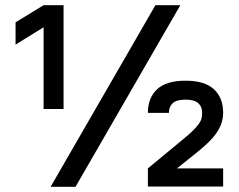

<svg xmlns="http://www.w3.org/2000/svg" viewBox="-20 -720 920 740"><path d="M579 -700H675L271 0H175ZM40 -634 148 -700H225V-300H148V-615L40 -548ZM550 -71 683 -181Q709 -202 724 -217Q739 -232 747 -243.5Q755 -255 757 -265Q759 -275 759 -286Q759 -309 744 -322.5Q729 -336 695 -336Q661 -336 646 -322.5Q631 -309 631 -285H550Q550 -343 585.5 -376Q621 -409 695 -409Q769 -409 804.5 -376Q840 -343 840 -286Q840 -266 834.5 -248Q829 -230 817 -211.5Q805 -193 785.5 -173.5Q766 -154 737 -131L662 -71H840V-1H550Z"/></svg>

Font: Retni Sans Medium
Style: Regular
Weight: 500
Designer: Vitaly Kuzmin
Foundry: ParaType Ltd.
Version: Version 1.00;March 2, 2019;FontCreator 11.5.0.2425 64-bit; t